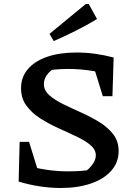

<svg xmlns="http://www.w3.org/2000/svg" viewBox="-20 -927 669 958"><path d="M283 11Q232 11 179 3Q126 -5 73 -21L122 -99Q169 -86 219 -79Q269 -72 320 -72Q351 -72 381.5 -74Q412 -76 443 -82L399 -68Q413 -75 426 -88Q439 -101 448.5 -117.5Q458 -134 458 -152Q458 -181 431 -203.5Q404 -226 361.5 -246Q319 -266 271.5 -287.5Q224 -309 181.5 -336Q139 -363 112 -399.5Q85 -436 85 -487Q85 -542 119 -582Q153 -622 215 -643.5Q277 -665 362 -665Q409 -665 455.5 -658.5Q502 -652 547 -640L514 -557Q467 -570 418.5 -576.5Q370 -583 319 -583Q289 -583 259.5 -580.5Q230 -578 201 -573L252 -587Q227 -572 213 -551.5Q199 -531 199 -507Q199 -476 226 -452Q253 -428 295 -407.5Q337 -387 385 -365.5Q433 -344 475.5 -318Q518 -292 545 -257Q572 -222 572 -173Q572 -117 535.5 -75.5Q499 -34 434 -11.5Q369 11 283 11ZM187 -19 73 -21 78 -219H125ZM493 -447 433 -641 547 -640 541 -447ZM248 -722 227 -758 408 -907H423L464 -832Q411 -800 357 -773Q303 -746 248 -722Z"/></svg>

Font: Piazzolla 24pt SemiBold
Style: Regular
Weight: 600
Designer: Juan Pablo del Peral
Foundry: Huerta Tipografica
Version: Version 2.005